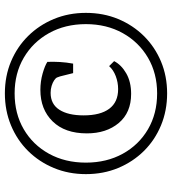

<svg xmlns="http://www.w3.org/2000/svg" viewBox="20 -668 689 768"><g transform="rotate(-90 364.0 -284.5)"><path d="M372 -104Q297 -104 255.5 -153.5Q214 -203 214 -281Q214 -369 262 -418Q310 -467 388 -467Q422 -467 453.5 -458Q485 -449 500 -439Q501 -415 499.5 -389Q498 -363 493 -336H455L442 -388Q440 -395 437.5 -400.5Q435 -406 426 -412Q417 -418 404 -422Q391 -426 376 -426Q331 -426 308.5 -391Q286 -356 286 -294Q286 -227 312.5 -191.5Q339 -156 391 -156Q418 -156 443 -165.5Q468 -175 483 -192L503 -172Q488 -143 454 -123.5Q420 -104 372 -104ZM97 -285Q97 -202 132.5 -137.5Q168 -73 230.5 -36.5Q293 0 374 0Q454 0 516.5 -36.5Q579 -73 615 -137.5Q651 -202 651 -285Q651 -368 615 -432.5Q579 -497 516.5 -533.5Q454 -570 374 -570Q293 -570 230.5 -533.5Q168 -497 132.5 -432.5Q97 -368 97 -285ZM51 -285Q51 -354 75.5 -413Q100 -472 143.5 -516Q187 -560 246 -584.5Q305 -609 374 -609Q443 -609 501.5 -584.5Q560 -560 603.5 -516Q647 -472 671.5 -413Q696 -354 696 -285Q696 -215 671.5 -156Q647 -97 603.5 -53Q560 -9 501.5 15.5Q443 40 374 40Q305 40 246 15.5Q187 -9 143.5 -53Q100 -97 75.5 -156Q51 -215 51 -285Z"/></g></svg>

Font: Rasa
Style: Italic
Weight: 400
Italic angle: -7.10001°
Designer: Anna Giedrys (Yrsa+Rasa design), David Brezina (Yrsa art-direction, Rasa art-direction, design)
Foundry: Rosetta Type Foundry
Version: Version 2.004